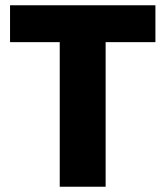

<svg xmlns="http://www.w3.org/2000/svg" viewBox="-20 -708 627 728"><path d="M206.5 0V-548.2H18.1V-688H569.3V-548.2H380.5V0Z"/></svg>

Font: Saira Thin
Style: Regular
Weight: 100
Designer: Hector Gatti with collaboration of the Omnibus-Type team
Foundry: Omnibus-Type
Version: Version 1.101